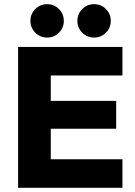

<svg xmlns="http://www.w3.org/2000/svg" viewBox="-20 -900 648 920"><path d="M566.7 0H66.7V-675H566.7V-538.3H223.3V-416.7H536.7V-283.3H223.3V-136.7H566.7ZM430.8 -720Q397.5 -720 374.2 -743.3Q350.8 -766.7 350.8 -800Q350.8 -833.3 374.2 -856.7Q397.5 -880 430.8 -880Q464.2 -880 487.5 -856.7Q510.8 -833.3 510.8 -800Q510.8 -766.7 487.5 -743.3Q464.2 -720 430.8 -720ZM205.8 -720Q172.5 -720 149.2 -743.3Q125.8 -766.7 125.8 -800Q125.8 -833.3 149.2 -856.7Q172.5 -880 205.8 -880Q239.2 -880 262.5 -856.7Q285.8 -833.3 285.8 -800Q285.8 -766.7 262.5 -743.3Q239.2 -720 205.8 -720Z"/></svg>

Font: Funnel Display Light ExtraBold
Style: Regular
Weight: 800
Version: Version 1.000